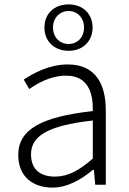

<svg xmlns="http://www.w3.org/2000/svg" viewBox="-20 -840 587 873"><path d="M218 13C287 13 350 -24 403 -68H407L413 0H461V-338C461 -456 416 -547 288 -547C202 -547 128 -505 88 -478L113 -435C151 -462 211 -496 281 -496C382 -496 404 -414 402 -335C168 -309 63 -252 63 -135C63 -35 132 13 218 13ZM230 -37C170 -37 121 -64 121 -138C121 -219 192 -269 402 -292V-119C340 -65 289 -37 230 -37ZM292 -609C356 -609 401 -652 401 -715C401 -778 356 -820 292 -820C227 -820 182 -778 182 -715C182 -652 227 -609 292 -609ZM292 -640C253 -640 221 -669 221 -715C221 -760 253 -790 292 -790C331 -790 362 -760 362 -715C362 -669 331 -640 292 -640Z"/></svg>

Font: Noto Sans HK Light
Style: Regular
Weight: 300
Designer: Ryoko NISHIZUKA 西塚涼子 (kana, bopomofo & ideographs); Paul D. Hunt (Latin, Greek & Cyrillic); Sandoll Communications 산돌커뮤니
Foundry: Adobe
Version: Version 2.004;hotconv 1.0.118;makeotfexe 2.5.65603